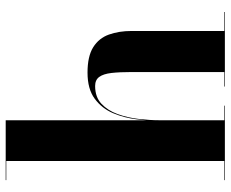

<svg xmlns="http://www.w3.org/2000/svg" viewBox="-86 -704 790 657"><g transform="rotate(-90 308.5 -375.0)"><path d="M21 0V-2H86.5V-748H21V-750H226V-2H276V0ZM341.5 0V-2H391V-318Q391 -360.5 387.8 -388.2Q384.5 -416 374.2 -430Q364 -444 343 -444Q305.5 -444 282.5 -422.5Q259.5 -401 247.2 -367.2Q235 -333.5 230.5 -295.2Q226 -257 226 -223L224 -220.5Q224 -257.5 229 -300.8Q234 -344 250.2 -382.5Q266.5 -421 299.8 -445.5Q333 -470 389 -470Q445 -470 476 -450.5Q507 -431 519.2 -396.8Q531.5 -362.5 531.5 -319V-2H596.5V0Z"/></g></svg>

Font: Bodoni Moda 96pt
Style: Bold
Weight: 700
Version: Version 2.005